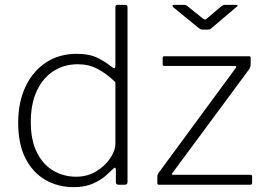

<svg xmlns="http://www.w3.org/2000/svg" viewBox="-20 -762 1097 792"><path d="M469 0Q463 0 460.5 -3Q458 -6 458 -12V-61Q458 -69 454.5 -70Q451 -71 446 -65Q437 -56 417 -38Q397 -20 364 -5Q331 10 284 10Q220 10 168 -19.5Q116 -49 85.5 -108Q55 -167 55 -256Q55 -340 85 -404Q115 -468 169.5 -504Q224 -540 296 -540Q350 -540 384 -522.5Q418 -505 441 -486Q450 -479 453 -481Q456 -483 456 -493V-731Q456 -742 465 -742H497Q506 -742 506 -732V-13Q506 -5 503 -2.5Q500 0 493 0H469ZM456 -423Q420 -458 383 -477.5Q346 -497 301 -497Q245 -497 201 -469Q157 -441 132 -387.5Q107 -334 107 -259Q107 -182 133 -131.5Q159 -81 201.5 -57Q244 -33 294 -33Q340 -33 376.5 -55Q413 -77 434.5 -109Q456 -141 456 -170V-423ZM636 0Q632 0 630.5 -1.5Q629 -3 629 -8V-33Q629 -38 631 -43Q633 -48 638 -54L952 -481Q958 -490 949 -490H659Q654 -490 652.5 -491.5Q651 -493 651 -498V-522Q651 -530 658 -530H1008Q1014 -530 1014 -523V-497Q1014 -490 1012 -485Q1010 -480 1006 -474L691 -48Q685 -41 694 -41H1013Q1020 -41 1020 -34V-9Q1020 -5 1018.5 -2.5Q1017 0 1011 0H636ZM893 -736Q897 -739 900.5 -740.5Q904 -742 908 -742H953Q967 -742 954 -732L856 -649Q853 -646 849 -643Q845 -640 839 -640H816Q809 -640 804.5 -643Q800 -646 795 -650L695 -732Q691 -736 691.5 -739Q692 -742 697 -742H738Q743 -742 746 -741Q749 -740 754 -736L815 -687Q823 -681 825.5 -681Q828 -681 835 -687Z"/></svg>

Font: Libre Franklin ExtraLight
Style: Regular
Weight: 250
Designer: Pablo Impallari, Rodrigo Fuenzalida, Nhung Nguyen
Foundry: Impallari Type
Version: Version 3.000